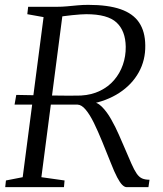

<svg xmlns="http://www.w3.org/2000/svg" viewBox="-20 -771 670 791"><path d="M1.5 0 4.5 -27.5 73.5 -41 159.5 -700.5 92.5 -712.5 96 -743H214.5Q235.5 -743 256.8 -745Q278 -747 299.8 -749Q321.5 -751 343.5 -751Q425 -751 476.8 -733Q528.5 -715 553.2 -678Q578 -641 578.5 -584Q579.5 -523 551.5 -472.8Q523.5 -422.5 471.5 -388.5Q419.5 -354.5 348 -341.5L357 -350Q379 -352 399.8 -331.2Q420.5 -310.5 438.2 -279Q456 -247.5 469.5 -216.5Q483 -185.5 491.5 -166Q509.5 -124 521.2 -97.2Q533 -70.5 543 -56Q553 -41.5 565.2 -36Q577.5 -30.5 596 -30.5L591.5 0H501.5Q493.5 0 484 -9Q474.5 -18 462.8 -40.2Q451 -62.5 436 -101Q418.5 -145 401 -187.8Q383.5 -230.5 366.8 -264.8Q350 -299 333 -319.2Q316 -339.5 299.5 -340Q298 -340 288 -340Q278 -340 259 -340Q240 -340 210.2 -340Q180.5 -340 138.2 -340Q96 -340 40 -340L47 -380Q94 -379 131.2 -378.5Q168.5 -378 197 -377.5Q225.5 -377 246 -377Q266.5 -377 280.5 -377Q294.5 -377 302.8 -377.2Q311 -377.5 314.5 -377.5Q357.5 -380 392 -396.8Q426.5 -413.5 450.2 -441.2Q474 -469 486.2 -504.2Q498.5 -539.5 498 -578.5Q497 -644 460.2 -678.2Q423.5 -712.5 335.5 -712.5Q327 -712.5 311 -711.5Q295 -710.5 276.8 -708.5Q258.5 -706.5 243.2 -704.5Q228 -702.5 220.5 -700.5L240 -728.5L150.5 -41L246 -27.5L243.5 0Z"/></svg>

Font: Merriweather 72pt Light
Style: Italic
Weight: 300
Italic angle: -7.8°
Version: Version 2.101